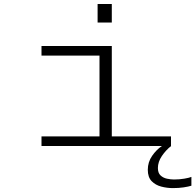

<svg xmlns="http://www.w3.org/2000/svg" viewBox="-20 -730 977 960"><path d="M187.5 0V-48H477.5V-452H187.5V-500H539V-48H835V0ZM937 154.5V198.5Q923 203 898.5 206.8Q874 210.5 844.5 210.5Q815.5 210.5 786.5 203Q757.5 195.5 738.2 175.8Q719 156 719 119Q719 80 740.8 49Q762.5 18 789.5 0H835.5Q809 21 789.2 50.2Q769.5 79.5 769.5 110Q769.5 135 782.8 147.2Q796 159.5 815 163.5Q834 167.5 850 167.5Q877.5 167.5 902 163.2Q926.5 159 937 154.5ZM468 -710H539V-617.5H468Z"/></svg>

Font: Trispace Expanded ExtraLight
Style: Regular
Weight: 200
Width: 7
Designer: Tyler Finck
Foundry: Etcetera Type Company
Version: Version 1.210; ttfautohint (v1.8.3)